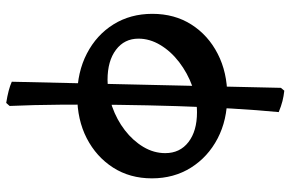

<svg xmlns="http://www.w3.org/2000/svg" viewBox="-179 -517 937 619"><g transform="rotate(90 289.5 -207.5)"><path d="M289.3 12Q212.6 12 152.5 -19.2Q92.4 -50.4 58.5 -105Q24.6 -159.6 24.6 -230Q24.6 -301.9 59.1 -356Q93.6 -410.2 153.5 -440.9Q213.4 -471.7 289.8 -471.7Q367 -471.7 426.6 -440.5Q486.2 -409.3 520.6 -354.5Q555 -299.6 555 -228.7Q555 -157.8 520.3 -103.6Q485.5 -49.5 425.9 -18.7Q366.2 12 289.3 12ZM311.8 241Q267.7 234 243.5 223L263.2 -644.6L272.4 -655.6Q290.3 -653.6 306.1 -649.6Q321.9 -645.6 341.4 -637.6Q334.9 -570.9 330 -486.5Q325.1 -402.2 322.1 -308.8Q319.2 -215.3 318 -119.9Q316.7 -24.5 317.5 64.8Q318.2 154.2 321.6 230ZM237.5 -85.7Q281.5 -85.7 323.8 -100.6Q366 -115.5 399.8 -141.5Q433.6 -167.6 453.7 -201.2Q473.7 -234.8 473.7 -271.7Q473.7 -319.1 438 -346.6Q402.3 -374.1 342.1 -374.1Q299.2 -374.1 257.2 -358.7Q215.2 -343.3 180.4 -316.7Q145.6 -290.1 125.1 -255.9Q104.6 -221.8 104.6 -185.4Q104.6 -140 140.5 -112.9Q176.4 -85.7 237.5 -85.7Z"/></g></svg>

Font: Alegreya
Style: Regular
Weight: 400
Designer: Juan Pablo del Peral
Foundry: Huerta Tipografica
Version: Version 2.009